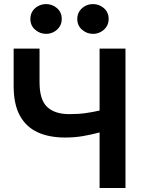

<svg xmlns="http://www.w3.org/2000/svg" viewBox="-20 -944 738 964"><path d="M480 0V-279Q436.5 -267.5 395.2 -260.5Q354 -253.5 307 -253.5Q226 -253.5 168.2 -280.2Q110.5 -307 79.5 -364Q48.5 -421 48.5 -512.5V-700H178.5V-531Q178.5 -443 216.8 -407Q255 -371 328 -371Q374 -371 409.5 -376Q445 -381 480 -389V-700H610V0ZM211.5 -774Q180.5 -774 156.5 -794.8Q132.5 -815.5 132.5 -849Q132.5 -871.5 143.5 -888.2Q154.5 -905 172.8 -914.2Q191 -923.5 211.5 -923.5Q242.5 -923.5 266.2 -903Q290 -882.5 290 -849Q290 -826.5 279 -809.8Q268 -793 250 -783.5Q232 -774 211.5 -774ZM447 -774Q416 -774 392 -794.8Q368 -815.5 368 -849Q368 -871 379 -887.8Q390 -904.5 408 -914Q426 -923.5 447 -923.5Q478 -923.5 501.8 -903Q525.5 -882.5 525.5 -849Q525.5 -826.5 514.5 -809.8Q503.5 -793 485.5 -783.5Q467.5 -774 447 -774Z"/></svg>

Font: Geologica Cursive Medium
Style: Regular
Weight: 500
Designer: Sindre Bremnes, Frode Helland
Foundry: Monokrom Skriftforlag AS
Version: Version 1.010;gftools[0.9.28]